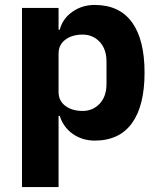

<svg xmlns="http://www.w3.org/2000/svg" viewBox="-20 -557 648 777"><path d="M69 -525H217V-437H222Q233 -481 272.5 -509Q312 -537 363 -537Q463 -537 514 -467Q565 -397 565 -263Q565 -129 514 -58.5Q463 12 363 12Q337 12 314 4.5Q291 -3 272.5 -16.5Q254 -30 241 -48.5Q228 -67 222 -88H217V200H69ZM314 -108Q356 -108 383.5 -137.5Q411 -167 411 -217V-308Q411 -358 383.5 -387.5Q356 -417 314 -417Q272 -417 244.5 -396.5Q217 -376 217 -340V-185Q217 -149 244.5 -128.5Q272 -108 314 -108Z"/></svg>

Font: IBM Plex Sans Devanagari
Style: Bold
Weight: 700
Designer: Mike Abbink, Paul van der Laan, Pieter van Rosmalen, Erin McLaughlin
Foundry: Bold Monday
Version: Version 1.1